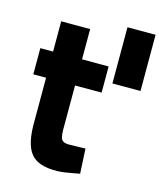

<svg xmlns="http://www.w3.org/2000/svg" viewBox="-107 -768 719 858"><g transform="rotate(15 253.0 -339.0)"><path d="M340 -378V-499H217V-639H83V-499H24V-378H83V-178Q81 -72 116 -29Q150 14 239 12Q268 11 303 4Q338 -2 341 -3L335 -118Q333 -118 308 -117Q282 -116 259 -116Q229 -116 222 -134Q216 -152 217 -189V-378ZM506 -690H376V-430H506Z"/></g></svg>

Font: RazerF5
Style: Bold
Weight: 700
Foundry: Razer Inc.
Version: Version 1.000;PS 001.001;hotconv 1.0.56